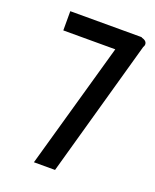

<svg xmlns="http://www.w3.org/2000/svg" viewBox="-103 -569 509 631"><g transform="rotate(20 151.5 -253.5)"><path d="M284.1 -507.4V-506.4Q303.4 -501.5 302.9 -488.1Q302.9 -484.2 299.4 -478.3L166 -2L165.5 0H163.5H94.9H91.4L92.4 -3L215.9 -440.2H36.1H34.1V-442.7V-504.9V-507.4H36.1H281.6Z"/></g></svg>

Font: RIT Uroob
Style: 

Weight: 700
Designer: Hussain K H
Foundry: RIT
Version: 2.1.1